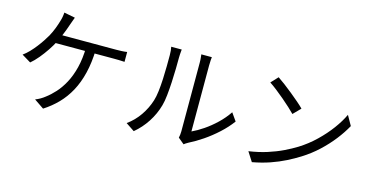

<svg xmlns="http://www.w3.org/2000/svg" viewBox="-81 -1188 3143 1623"><g transform="rotate(15 1490.0 -376.5)"><path d="M412.3 -773.1Q405.9 -756.2 399.3 -737.4Q392.6 -718.6 386.9 -702.8Q379.7 -680.5 369.4 -653.4Q359 -626.3 347 -597.8Q334.9 -569.2 320.7 -541.2Q301.3 -502.8 272 -458.9Q242.6 -415 209.7 -375.5Q176.8 -336 145.2 -309.8L66.4 -357.3Q93.4 -376.7 119.6 -403.8Q145.7 -431 169.2 -461.3Q192.7 -491.7 211.9 -520.6Q231 -549.6 244.1 -572.3Q264.7 -610.2 278.6 -646.9Q292.5 -683.6 300.7 -712.2Q307 -731.7 310.8 -752Q314.5 -772.3 315.5 -791.8ZM286.9 -601.9Q300.4 -601.9 333 -601.9Q365.6 -601.9 411 -601.9Q456.5 -601.9 507.4 -601.9Q558.4 -601.9 609.4 -601.9Q660.3 -601.9 704.5 -601.9Q748.6 -601.9 779.4 -601.9Q810.1 -601.9 821 -601.9Q839.8 -601.9 866.3 -603Q892.9 -604.1 914.6 -607.5V-521.2Q890.9 -522.9 864.5 -523.4Q838 -523.9 821 -523.9Q808.4 -523.9 769 -523.9Q729.6 -523.9 674.2 -523.9Q618.9 -523.9 557.2 -523.9Q495.5 -523.9 438.4 -523.9Q381.2 -523.9 338 -523.9Q294.8 -523.9 276.5 -523.9ZM653.7 -559.3Q650.5 -444 628 -351.8Q605.6 -259.6 566.4 -187.4Q527.2 -115.3 472.9 -59.5Q418.6 -3.7 351.6 39L266.6 -18.8Q288.1 -26.9 309.6 -39.3Q331.1 -51.8 347.9 -65.4Q386.8 -94.3 424.9 -136.2Q463.1 -178.2 495.2 -237.5Q527.3 -296.7 547.3 -376.1Q567.3 -455.5 569.5 -559.9Z M1523.9 -21.2Q1526.7 -32.9 1528.6 -47.6Q1530.5 -62.3 1530.5 -77.3Q1530.5 -86.9 1530.5 -120.9Q1530.5 -154.9 1530.5 -204.7Q1530.5 -254.5 1530.5 -312.4Q1530.5 -370.2 1530.5 -428.8Q1530.5 -487.4 1530.5 -538.3Q1530.5 -589.3 1530.5 -626Q1530.5 -662.8 1530.5 -676.3Q1530.5 -704.8 1528.1 -724.6Q1525.8 -744.3 1525.2 -750.4H1617.3Q1616.7 -744.3 1614.8 -724.4Q1613 -704.4 1613 -676Q1613 -662.4 1613 -626.5Q1613 -590.5 1613 -540.1Q1613 -489.8 1613 -432.4Q1613 -374.9 1613 -319.1Q1613 -263.3 1613 -215.8Q1613 -168.2 1613 -137Q1613 -105.8 1613 -99.2Q1659.5 -120.7 1712.6 -156.6Q1765.6 -192.5 1816.2 -240.7Q1866.8 -288.9 1904.5 -345.1L1952.4 -276.9Q1909.3 -218.6 1851.7 -166Q1794.2 -113.4 1732 -71.1Q1669.8 -28.8 1611.3 0.2Q1598.8 6.5 1590.6 12.6Q1582.3 18.6 1576.8 22.8ZM1065.9 -25.9Q1129 -71.1 1173.1 -135.2Q1217.3 -199.3 1240 -271.7Q1251 -306.3 1257.1 -357.3Q1263.2 -408.3 1265.9 -465.5Q1268.6 -522.8 1269.1 -577.5Q1269.6 -632.1 1269.6 -674.3Q1269.6 -696.5 1267.8 -713.8Q1266 -731 1262.8 -746.8H1354.8Q1354.2 -741.3 1353.1 -729.7Q1352.1 -718.2 1351 -704.1Q1349.9 -689.9 1349.9 -675Q1349.9 -633.3 1348.9 -576.5Q1347.9 -519.6 1344.6 -458.3Q1341.3 -397 1335.5 -342.2Q1329.7 -287.4 1319.1 -250Q1296.7 -169.7 1250.6 -98.7Q1204.5 -27.8 1141.3 24.5Z M2207 -732.7Q2233.7 -714.7 2268.7 -688.5Q2303.7 -662.3 2340.2 -632.4Q2376.8 -602.5 2409.1 -574.9Q2441.4 -547.2 2461.6 -526.2L2399.2 -462.7Q2380.4 -482.2 2350 -510.2Q2319.6 -538.2 2283.9 -568.5Q2248.2 -598.7 2213.2 -626.1Q2178.2 -653.5 2150 -671.9ZM2121.3 -62.6Q2208.7 -75.6 2281.3 -98.8Q2353.9 -122 2413.8 -150.9Q2473.7 -179.8 2520.9 -209Q2598.1 -257.3 2662.9 -319.9Q2727.8 -382.4 2776.9 -449.1Q2826 -515.8 2854.7 -577.3L2902.9 -491.7Q2869 -429.8 2819.2 -365.9Q2769.3 -302 2706.2 -243.1Q2643.1 -184.2 2567 -136.5Q2517.2 -105.2 2457.6 -75.1Q2398 -44.9 2327.7 -20.5Q2257.4 3.8 2173.6 19.3Z"/></g></svg>

Font: Noto Sans TC Thin
Style: Regular
Weight: 100
Designer: Ryoko NISHIZUKA 西塚涼子 (kana, bopomofo & ideographs); Paul D. Hunt (Latin, Greek & Cyrillic); Sandoll Communications 산돌커뮤니
Foundry: Adobe
Version: Version 2.004-H2;hotconv 1.0.118;makeotfexe 2.5.65603